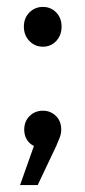

<svg xmlns="http://www.w3.org/2000/svg" viewBox="-20 -423 246 555"><path d="M158 -346Q158 -321 142.5 -304.5Q127 -288 104 -288Q81 -288 65 -304.5Q49 -321 49 -346Q49 -371 65 -387Q81 -403 104 -403Q127 -403 142.5 -387Q158 -371 158 -346ZM157 -48Q157 -37 152.5 -25Q148 -13 143 -2L89 112H38L78 -1Q64 -8 57 -20.5Q50 -33 50 -48Q50 -72 65.5 -87.5Q81 -103 104 -103Q126 -103 141.5 -88Q157 -73 157 -48Z"/></svg>

Font: Montserrat
Style: Regular
Weight: 400
Designer: Julieta Ulanovsky
Foundry: Julieta Ulanovsky
Version: Version 6.001